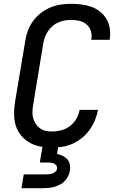

<svg xmlns="http://www.w3.org/2000/svg" viewBox="-20 -763 640 1003"><path d="M253 8Q221 8 191 2.5Q161 -3 135.5 -17.5Q110 -32 91 -54.5Q72 -77 63 -105Q54 -133 53.5 -164.5Q53 -196 58 -227L112 -550Q116 -577 126 -603.5Q136 -630 153 -653.5Q170 -677 193.5 -695Q217 -713 243 -724Q269 -735 297 -739Q325 -743 352 -743Q379 -743 406.5 -739.5Q434 -736 458.5 -727Q483 -718 503 -702Q523 -686 536 -664Q549 -642 553.5 -615Q558 -588 553 -560V-555H457V-558Q461 -581 454.5 -601.5Q448 -622 432 -635.5Q416 -649 395 -654Q374 -659 351 -659Q335 -659 318 -656Q301 -653 284.5 -646Q268 -639 254.5 -627Q241 -615 231 -600.5Q221 -586 215 -569.5Q209 -553 206 -536L153 -214Q150 -196 149.5 -178.5Q149 -161 153.5 -145Q158 -129 167 -115.5Q176 -102 189 -92.5Q202 -83 218.5 -79.5Q235 -76 253 -76Q276 -76 300.5 -82.5Q325 -89 345.5 -104.5Q366 -120 379 -142.5Q392 -165 396 -189H492Q487 -162 476 -135.5Q465 -109 448.5 -85.5Q432 -62 409.5 -43.5Q387 -25 361 -13Q335 -1 307 3.5Q279 8 253 8ZM92 220 104 148H219Q228 148 237 147Q246 146 254.5 143Q263 140 270 133.5Q277 127 278 118Q280 110 275 102.5Q270 95 262.5 91.5Q255 88 246.5 87Q238 86 229 86H188L215 -76H297L278 41Q294 45 308 51.5Q322 58 332 69.5Q342 81 345 97Q348 113 345 129Q343 143 336 157Q329 171 318.5 182.5Q308 194 294 201Q280 208 265.5 212.5Q251 217 236 218.5Q221 220 207 220Z"/></svg>

Font: Iosevka Custom Medium Oblique
Style: Regular
Weight: 500
Italic angle: -9°
Designer: Belleve Invis
Foundry: Belleve Invis
Version: Version 27.0.1